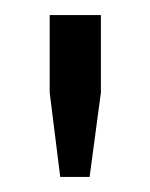

<svg xmlns="http://www.w3.org/2000/svg" viewBox="-20 -820 199 255"><path d="M46 -697V-800H114V-697L99 -585H60Z"/></svg>

Font: Big Shoulders Display Medium
Style: Regular
Weight: 500
Designer: Patric King
Foundry: XO Type Co
Version: Version 1.000; ttfautohint (v1.8.2)